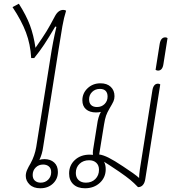

<svg xmlns="http://www.w3.org/2000/svg" viewBox="-20 -1002 919 1028"><path d="M211 -215Q206 -177 191 -146Q202 -150 218 -150Q250 -150 270 -132Q290 -114 290 -81Q290 -44 263.5 -19Q237 6 196 6Q159 6 138.5 -14Q118 -34 118 -60Q118 -76 125 -92Q132 -108 144 -128Q166 -168 174 -215L248 -680Q257 -738 264.5 -777Q272 -816 282 -858L276 -860Q240 -799 216.5 -763.5Q193 -728 163 -691H147Q143 -765 119 -828.5Q95 -892 47 -964L81 -982Q121 -919 140.5 -866.5Q160 -814 170 -746Q210 -803 229.5 -835Q249 -867 274 -915Q292 -949 319 -949Q326 -949 334 -945Q322 -907 314 -861.5Q306 -816 293 -733ZM211 -121Q187 -121 171 -105Q155 -89 155 -65Q155 -45 167 -34.5Q179 -24 198 -24Q222 -24 238 -40Q254 -56 254 -80Q254 -100 242 -110.5Q230 -121 211 -121Z M838 -550 758 -44Q755 -23 745 -11.5Q735 0 719 0Q697 -23 677 -39.5Q657 -56 618 -83Q554 -126 537 -136Q546 -120 546 -96Q546 -52 514.5 -23Q483 6 435 6Q395 6 372.5 -15.5Q350 -37 350 -73Q350 -117 381 -145.5Q412 -174 460 -174Q472 -174 478 -173Q477 -176 477 -183Q477 -194 480 -210L500 -335Q505 -375 520 -403Q509 -400 494 -400Q460 -400 440.5 -417Q421 -434 421 -465Q421 -503 449 -529.5Q477 -556 518 -556Q553 -556 573 -537Q593 -518 593 -487Q593 -472 587.5 -459.5Q582 -447 567 -422Q554 -400 548 -383Q542 -366 537 -335L511 -175Q533 -172 562 -157.5Q591 -143 639 -111Q702 -70 725 -49V-58Q725 -66 729 -96L796 -519Q802 -554 826 -554Q833 -554 838 -550ZM499 -429Q524 -429 540 -445Q556 -461 556 -485Q556 -505 545.5 -515.5Q535 -526 515 -526Q490 -526 473.5 -510Q457 -494 457 -470Q457 -450 468 -439.5Q479 -429 499 -429ZM510 -93Q510 -117 495.5 -130.5Q481 -144 457 -144Q426 -144 406 -125Q386 -106 386 -76Q386 -52 400.5 -38Q415 -24 440 -24Q471 -24 490.5 -43.5Q510 -63 510 -93Z M813 -628 835 -767Q841 -802 865 -802Q872 -802 877 -798L855 -659Q850 -624 826 -624Q820 -624 813 -628Z"/></svg>

Font: Thasadith
Style: Italic
Weight: 400
Italic angle: -9°
Designer: Cadson Demak Co.,Ltd.
Foundry: Cadson Demak Co.,Ltd.
Version: Version 1.000; ttfautohint (v1.6)